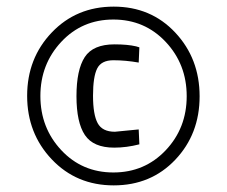

<svg xmlns="http://www.w3.org/2000/svg" viewBox="-20 -724 686 580"><path d="M323.5 -164Q211 -164 136.5 -242.5Q62 -321 62 -434.5Q62 -548 136.5 -626Q211 -704 323.5 -704Q436 -704 509.5 -625.5Q583 -547 583 -433Q583 -319 509.5 -241.5Q436 -164 323.5 -164ZM165 -597.5Q102 -530 102 -434Q102 -338 165 -270.5Q228 -203 322.5 -203Q417 -203 480.5 -270Q544 -337 544 -433.5Q544 -530 480.5 -597.5Q417 -665 322.5 -665Q228 -665 165 -597.5ZM325 -278Q262 -278 236.5 -316Q211 -354 211 -433.5Q211 -513 236 -551.5Q261 -590 326 -590Q365 -590 391 -584L401 -581L399 -535Q359 -542 322.5 -542Q286 -542 273.5 -517Q261 -492 261 -435Q261 -378 275 -352Q289 -326 327 -326L399 -333L401 -288Q362 -278 325 -278Z"/></svg>

Font: Titillium Web Light
Style: Regular
Weight: 300
Version: Version 1.002;PS 57.000;hotconv 1.0.70;makeotf.lib2.5.55311